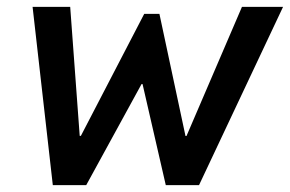

<svg xmlns="http://www.w3.org/2000/svg" viewBox="-20 -541 847 561"><path d="M75.2 -521H185.1L212.9 -144H216.3L401.4 -500.5H445.8L522 -143.6H524.9L687 -521H807.1L561.5 0H464.4L396.5 -295.4H393.6L231.9 0H134.3Z"/></svg>

Font: Reddit Sans Vanilla SemiBold
Style: Italic
Weight: 600
Italic angle: -11.25°
Designer: Stephen Hutchings
Version: Version 1.013